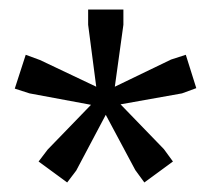

<svg xmlns="http://www.w3.org/2000/svg" viewBox="-20 -700 444 403"><path d="M343 -361 283 -317 264 -343 202 -459 140 -342 121 -317 61 -361 80 -386 171 -480 42 -504 11 -514 34 -585 64 -574 182 -518 165 -648V-680H239V-648L221 -518L339 -575L370 -585L392 -515L362 -504L233 -481L324 -387Z"/></svg>

Font: Inria Sans
Style: Regular
Weight: 400
Designer: Black Foundry Team
Foundry: Black Foundry
Version: Version 1.2; ttfautohint (v1.8.3)